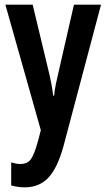

<svg xmlns="http://www.w3.org/2000/svg" viewBox="-20 -563 456 823"><path d="M3 -543H120L187 -264Q194 -236 199.5 -207.5Q205 -179 208 -153H212Q214 -176 219.5 -203Q225 -230 233 -263L297 -543H413L252 64Q226 158 187 199Q148 240 86 240Q71 240 57 238Q43 236 28 232V133Q38 136 48 138Q58 140 67 140Q97 140 112 120Q127 100 143 41L155 -5Z"/></svg>

Font: Noto Sans Ethiopic ExtraCondensed SemiBold
Style: Regular
Weight: 600
Width: 2
Designer: Monotype Design Team
Foundry: Monotype Imaging Inc.
Version: Version 2.102; ttfautohint (v1.8.4.7-5d5b)